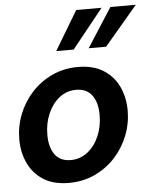

<svg xmlns="http://www.w3.org/2000/svg" viewBox="-54 -811 703 867"><g transform="rotate(-5 297.0 -377.5)"><path d="M224 10Q154 10 108.5 -19Q63 -48 40 -97Q17 -146 17 -205Q17 -264 38.5 -318.5Q60 -373 99 -415.5Q138 -458 191.5 -483Q245 -508 309 -508Q378 -508 424 -479Q470 -450 493 -401Q516 -352 516 -293Q516 -234 494.5 -179.5Q473 -125 434 -82.5Q395 -40 341.5 -15Q288 10 224 10ZM241 -92Q284 -92 317.5 -118.5Q351 -145 369.5 -188.5Q388 -232 388 -284Q388 -341 363.5 -373.5Q339 -406 292 -406Q249 -406 216 -380Q183 -354 164 -310.5Q145 -267 145 -215Q145 -158 169 -125Q193 -92 241 -92ZM218 -588 324 -765H439L297 -588ZM365 -588 479 -765H594L444 -588Z"/></g></svg>

Font: Cabin VF Beta
Style: Italic
Weight: 400
Italic angle: -7°
Designer: Pablo Impallari
Foundry: Pablo Impallari. http://www.impallari.com Igino Marini. http://www.ikern.com
Version: Version 2.300